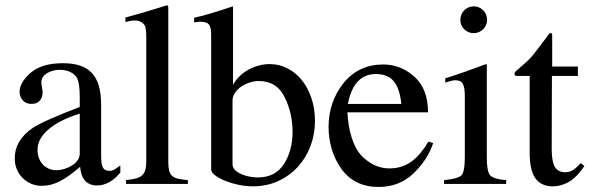

<svg xmlns="http://www.w3.org/2000/svg" viewBox="-20 -706 2263 737"><path d="M286.1 -270Q206.1 -244.6 165 -208.5Q124 -172.4 124 -131.3Q124 -113.8 129.4 -99.4Q134.8 -85 144.3 -74.7Q153.8 -64.5 167 -58.6Q180.2 -52.7 195.3 -52.7Q210.9 -52.7 227.1 -57.6Q243.2 -62.5 256.3 -70.8Q269.5 -79.1 277.8 -90.8Q286.1 -102.5 286.1 -116.2ZM106.9 -215.8Q128.9 -230 174.3 -250Q219.7 -270 286.1 -295.4V-336.4Q286.1 -360.4 283.4 -378.2Q280.8 -396 276.4 -405.8Q267.6 -420.9 250.2 -429.4Q232.9 -438 208 -438Q183.6 -438 160.6 -425.3H161.1Q138.7 -412.1 138.7 -389.6Q138.7 -388.2 139.4 -382.8Q140.1 -377.4 141.1 -371.1Q142.1 -364.7 142.8 -359.1Q143.6 -353.5 143.6 -352.1Q143.6 -331.5 132.6 -319.3Q121.6 -307.1 100.6 -307.1Q89.4 -307.1 80.8 -311Q72.3 -314.9 66.7 -321.5Q61 -328.1 58.1 -336.7Q55.2 -345.2 55.2 -354Q55.2 -388.7 96.7 -425.8Q139.6 -463.4 221.2 -463.4Q258.3 -463.4 285.9 -454.6Q313.5 -445.8 331.8 -426.8Q350.1 -407.7 359.1 -377.2Q368.2 -346.7 368.2 -303.2V-107.9Q368.2 -75.2 375 -62.7Q381.8 -50.3 397.9 -50.3Q403.8 -50.3 407.5 -50.8Q411.1 -51.3 415.3 -53.2Q419.4 -55.2 425.3 -59.3Q431.2 -63.5 441.9 -70.8V-43.9Q422.9 -20 399.9 -7.1Q377 5.9 352.5 5.9Q335.9 5.9 324 0.2Q312 -5.4 304.4 -14.9Q296.9 -24.4 292.7 -37.6Q288.6 -50.8 287.6 -65.9Q264.2 -45.4 244.4 -31.5Q224.6 -17.6 207.3 -9Q189.9 -0.5 173.6 3.4Q157.2 7.3 140.1 7.3Q119.1 7.3 100.3 -0.5Q81.5 -8.3 67.4 -22.2Q53.2 -36.1 44.9 -55.4Q36.6 -74.7 36.6 -97.7Q36.6 -168.5 106.9 -215.8Z M463.9 -14.6Q486.8 -17.1 501.7 -21Q516.6 -24.9 525.4 -33Q534.2 -41 537.8 -54Q541.5 -66.9 541.5 -86.9V-563Q541.5 -594.2 536.1 -607.4Q530.8 -616.2 521 -621.8Q511.2 -627.4 497.1 -627.4Q489.7 -627.4 481.7 -626Q473.6 -624.5 461.4 -621.6V-638.7Q494.6 -647.5 534.2 -659.2Q573.7 -670.9 620.6 -685.5Q624.5 -685.5 625.2 -682.6Q626 -679.7 626 -669.4V-85Q626 -64.5 629.2 -51.5Q632.3 -38.6 640.6 -31Q648.9 -23.4 663.6 -20Q678.2 -16.6 701.2 -14.6V0H463.9Z M969.2 -24.9Q1037.1 -24.9 1069.8 -76.2Q1103 -127.9 1103 -199.2Q1103 -272 1072.3 -333.5Q1042.5 -395 973.1 -395Q957 -395 939.2 -389.4Q921.4 -383.8 906.7 -374Q892.1 -364.3 882.3 -350.3Q872.6 -336.4 872.6 -320.3V-71.8Q875 -58.6 886 -49.8Q897 -41 911.6 -35.4Q926.3 -29.8 941.9 -27.3Q957.5 -24.9 969.2 -24.9ZM725.1 -620.1V-637.7Q752.4 -644 778.6 -651.6Q804.7 -659.2 825.7 -665.8Q846.7 -672.4 859.6 -677Q872.6 -681.6 873.5 -681.6Q874.5 -677.7 874.5 -675.3V-380.4Q884.8 -398.9 899.9 -413.6Q915 -428.2 933.6 -438.5Q952.1 -448.7 973.1 -454.3Q994.1 -460 1015.6 -460Q1051.8 -460 1083.3 -443.8Q1114.7 -427.7 1138.2 -398.9Q1161.6 -370.1 1175.3 -329.8Q1189 -289.6 1189 -241.7Q1189 -190.9 1171.9 -145.5Q1154.8 -100.1 1123.3 -65.7Q1091.8 -31.2 1047.9 -11Q1003.9 9.3 949.7 9.3Q923.8 9.3 895.8 3.4Q867.7 -2.4 844.2 -12Q820.8 -21.5 805.7 -33Q790.5 -44.4 790.5 -55.7V-570.8Q790.5 -584.5 789.1 -594.2Q787.6 -604 783.2 -610.4Q778.8 -616.7 770.3 -619.6Q761.7 -622.6 747.6 -622.6Z M1337.9 -372.6Q1330.6 -359.9 1324.7 -343Q1318.8 -326.2 1315.4 -307.1H1520.5Q1514.2 -368.2 1490.7 -395Q1467.3 -421.9 1422.4 -421.9Q1367.2 -421.9 1337.9 -372.6ZM1313.5 -274.9Q1316.4 -221.2 1329.6 -179Q1342.8 -136.7 1364.7 -111.3Q1387.7 -86.9 1415.5 -73.2Q1443.4 -59.6 1474.1 -59.6Q1499.5 -59.6 1520.8 -66.4Q1542 -73.2 1560.1 -86.4Q1578.1 -99.6 1594 -118.7Q1609.9 -137.7 1624.5 -162.6L1642.6 -156.7Q1622.6 -94.2 1567.9 -41Q1513.2 11.7 1433.1 11.7Q1340.8 11.7 1290.5 -57.6Q1265.6 -92.8 1253.7 -132.6Q1241.7 -172.4 1241.2 -217.3Q1241.2 -315.4 1298.8 -387.2Q1356.9 -458.5 1450.7 -458.5Q1519.5 -458.5 1571.8 -410.6Q1623 -363.8 1623 -274.9Z M1798.3 -681.6Q1809.1 -681.6 1818.4 -677.7Q1827.6 -673.8 1834.7 -666.7Q1841.8 -659.7 1845.7 -650.4Q1849.6 -641.1 1849.6 -629.9Q1849.6 -619.1 1845.7 -609.9Q1841.8 -600.6 1834.7 -593.8Q1827.6 -586.9 1818.4 -582.8Q1809.1 -578.6 1798.3 -578.6Q1787.6 -578.6 1778.1 -582.8Q1768.6 -586.9 1761.7 -593.8Q1754.9 -600.6 1751 -609.9Q1747.1 -619.1 1747.1 -629.9Q1747.1 -640.6 1751 -649.9Q1754.9 -659.2 1761.7 -666.3Q1768.6 -673.3 1778.1 -677.5Q1787.6 -681.6 1798.3 -681.6ZM1684.6 -14.6Q1737.3 -20 1750.5 -32.2Q1764.2 -45.4 1764.2 -102.1V-334.5Q1764.2 -353 1762.5 -365.2Q1760.7 -377.4 1756.3 -384.8Q1752 -392.1 1744.9 -395Q1737.8 -397.9 1727.1 -397.9Q1724.6 -397.9 1722.2 -397.7Q1719.7 -397.5 1716.1 -396.7Q1712.4 -396 1706.1 -394Q1699.7 -392.1 1689 -389.2V-405.3L1710.4 -412.1Q1740.2 -421.9 1764.6 -430.4Q1789.1 -439 1806.6 -445.6Q1824.2 -452.1 1834.7 -456.1Q1845.2 -460 1847.7 -460Q1848.1 -458 1848.4 -456.3Q1848.6 -454.6 1848.6 -452.1V-102.1Q1848.6 -46.9 1861.8 -32.7Q1876.5 -18.1 1922.9 -14.6V0H1684.6Z M2198.2 -450.7V-414.6H2098.6Q2098.6 -385.3 2098.4 -348.6Q2098.1 -312 2098.1 -274.2Q2098.1 -236.3 2097.9 -200Q2097.7 -163.6 2097.7 -134.3Q2097.7 -86.9 2109.6 -65.9Q2121.6 -44.9 2149.4 -44.9Q2166.5 -44.9 2179.7 -53.5Q2192.9 -62 2209.5 -80.1L2223.1 -68.4L2211.9 -53.2Q2186.5 -19 2158.2 -4.9Q2129.9 9.3 2103 9.3Q2057.1 9.3 2035.2 -21.5Q2013.2 -52.2 2013.2 -119.6V-414.6H1960.4Q1957.5 -416 1956.3 -417.5Q1955.1 -418.9 1955.1 -421.9Q1955.1 -424.3 1955.3 -426Q1955.6 -427.7 1957.3 -429.7Q1959 -431.6 1962.2 -434.6Q1965.3 -437.5 1971.2 -442.4Q2003.9 -469.7 2019.5 -487.3Q2027.3 -496.1 2044.7 -518.8Q2062 -541.5 2089.8 -578.6Q2096.7 -578.6 2098.1 -577.6Q2099.6 -576.7 2099.6 -569.8V-450.7Z"/></svg>

Font: Dima Niloofar
Style: Regular
Weight: 400
Designer: R.Balvardi
Foundry: Dima Software Group
Version: Version 3.00;November 13, 2018;FontCreator 11.5.0.2427 64-bi